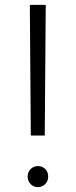

<svg xmlns="http://www.w3.org/2000/svg" viewBox="-20 -765 309 785"><path d="M102 -745H167L163 -211H106ZM135 -86Q153 -86 165 -74Q177 -62 177 -43Q177 -25 165 -12.5Q153 0 135 0Q117 0 105 -12.5Q93 -25 93 -43Q93 -61 105 -73.5Q117 -86 135 -86Z"/></svg>

Font: Eudoxus Sans Light
Style: Regular
Weight: 300
Designer: Stijn de Vries
Foundry: tokotype
Version: Version 2.005